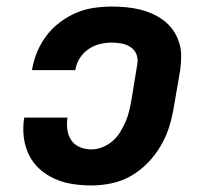

<svg xmlns="http://www.w3.org/2000/svg" viewBox="-20 -558 640 586"><path d="M259 8Q229 8 200.5 3.5Q172 -1 146.5 -12.5Q121 -24 100.5 -42.5Q80 -61 68 -86Q56 -111 52.5 -140Q49 -169 54 -199H186Q183 -181 185.5 -162.5Q188 -144 197.5 -130Q207 -116 223.5 -109Q240 -102 259 -102Q275 -102 292 -108.5Q309 -115 323 -127Q337 -139 346.5 -154.5Q356 -170 363 -186Q370 -202 374 -218.5Q378 -235 381 -252L399 -362Q402 -378 396.5 -392Q391 -406 379 -414Q367 -422 352 -425Q337 -428 321 -428Q303 -428 284.5 -423.5Q266 -419 250 -408Q234 -397 223.5 -380.5Q213 -364 210 -345Q210 -345 210 -344.5Q210 -344 210 -344H78Q78 -345 78 -346Q78 -347 78 -347Q83 -375 94 -401Q105 -427 122.5 -450Q140 -473 163.5 -490.5Q187 -508 213 -519Q239 -530 266.5 -534Q294 -538 321 -538Q343 -538 364.5 -536Q386 -534 406.5 -529Q427 -524 446 -515.5Q465 -507 481 -494.5Q497 -482 508.5 -465.5Q520 -449 526.5 -429Q533 -409 533 -387.5Q533 -366 530 -344L511 -234Q506 -203 497 -173Q488 -143 471.5 -114.5Q455 -86 432 -62Q409 -38 380.5 -21.5Q352 -5 320.5 1.5Q289 8 259 8Z"/></svg>

Font: Iosevka Curly XBdExObl
Style: Regular
Weight: 800
Width: 7
Italic angle: -9°
Monospace: yes
Designer: Belleve Invis
Foundry: Belleve Invis
Version: Version 11.1.0; ttfautohint (v1.8.3)